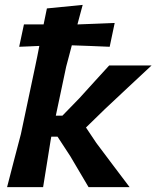

<svg xmlns="http://www.w3.org/2000/svg" viewBox="-20 -766 640 786"><path d="M9 0Q23 -54 36 -104.5Q49 -155 65.5 -217L124 -493.5Q128.5 -515 132.8 -536Q137 -557 141 -578Q121.5 -577 101 -576.2Q80.5 -575.5 58.5 -574.5L78 -666H158.5Q162 -682 165.2 -698.5Q168.5 -715 172 -731.5L318.5 -746Q313 -726.5 307.8 -706.5Q302.5 -686.5 297 -666Q333.5 -667.5 370.8 -668.8Q408 -670 449.5 -672L429 -574.5Q387.5 -576.5 349.5 -577.8Q311.5 -579 274 -580.5Q268.5 -559.5 262.8 -537.8Q257 -516 251 -493.5L208.5 -292.5H235.5L305.5 -364.5Q335.5 -398 366 -431.2Q396.5 -464.5 427 -498H600.5Q552.5 -453.5 505 -409Q457.5 -364.5 409.5 -319.5L332 -244L374.5 -180.5Q408 -135.5 442.5 -90Q477 -44.5 510.5 0H342.5Q323.5 -32 305 -63.5Q286.5 -95 267.5 -127L215.5 -206.5H190L187.5 -193Q179 -140.5 171.8 -95Q164.5 -49.5 156.5 0Z"/></svg>

Font: Commissioner Loud SemiBold
Style: Italic
Weight: 600
Italic angle: -12°
Designer: Kostas Bartsokas
Foundry: Kostas Bartsokas
Version: Version 1.000; ttfautohint (v1.8.3)